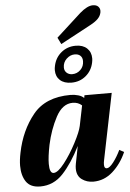

<svg xmlns="http://www.w3.org/2000/svg" viewBox="-65 -1065 762 1123"><g transform="rotate(-5 315.5 -503.5)"><path d="M301 -847 447 -980Q491 -1018 523 -1018Q544 -1018 554.5 -1007.5Q565 -997 565 -982Q565 -975 564 -972Q560 -952 544.5 -936Q529 -920 499 -904L320 -808ZM269 -659Q269 -671 272 -684Q282 -732 318 -761.5Q354 -791 403 -791Q445 -791 469 -768.5Q493 -746 493 -709Q493 -698 490 -684Q480 -637 444.5 -607.5Q409 -578 360 -578Q317 -578 293 -600Q269 -622 269 -659ZM438 -698Q438 -718 426 -729.5Q414 -741 393 -741Q366 -741 344.5 -720.5Q323 -700 323 -670Q323 -651 336 -639Q349 -627 369 -627Q397 -627 417.5 -647Q438 -667 438 -698ZM18 -120Q18 -153 27 -196Q53 -325 127 -416Q201 -507 347 -507Q371 -507 393 -500.5Q415 -494 426 -482L429 -498H589L510 -109Q507 -96 507 -83Q507 -61 522 -61Q538 -61 561.5 -91.5Q585 -122 604 -162L631 -147Q601 -79 551 -34.5Q501 10 437 10Q399 10 370 -11Q341 -32 341 -75Q341 -88 344 -104L364 -206Q315 -108 259.5 -48.5Q204 11 126 11Q68 11 43 -25.5Q18 -62 18 -120ZM386 -322 410 -440Q388 -460 356 -460Q296 -460 257.5 -387.5Q219 -315 200 -227Q186 -157 186 -116Q186 -61 210 -61Q235 -61 273.5 -110.5Q312 -160 345.5 -224Q379 -288 386 -322Z"/></g></svg>

Font: Trirong ExtraBold
Style: Italic
Weight: 800
Italic angle: -12°
Designer: Katatrad Team
Foundry: CadsonDemak
Version: Version 1.001